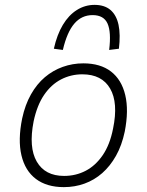

<svg xmlns="http://www.w3.org/2000/svg" viewBox="-20 -760 602 788"><path d="M242 8Q172 8 127.5 -25.5Q83 -59 68 -122.5Q53 -186 71 -274Q83 -330 107 -372.5Q131 -415 164 -443Q197 -471 237.5 -485.5Q278 -500 322 -500Q392 -500 435.5 -466.5Q479 -433 494 -370Q509 -307 492 -220Q480 -163 456 -120.5Q432 -78 399.5 -49.5Q367 -21 327 -6.5Q287 8 242 8ZM243 -38Q291 -38 331.5 -59Q372 -80 401.5 -123Q431 -166 444 -232Q466 -338 432 -396.5Q398 -455 318 -455Q271 -455 230.5 -434Q190 -413 161 -370.5Q132 -328 118 -262Q97 -155 131 -96.5Q165 -38 243 -38ZM238 -555 201 -560Q214 -618 238 -658Q262 -698 295.5 -719Q329 -740 368 -740Q409 -740 433.5 -719Q458 -698 466.5 -658Q475 -618 468 -560L428 -555Q437 -628 421.5 -663Q406 -698 360 -698Q315 -698 285 -663Q255 -628 238 -555Z"/></svg>

Font: Nunito Sans 7pt SemiCondensed ExtraLight
Style: Italic
Weight: 250
Width: 4
Italic angle: -9°
Designer: Vernon Adams
Foundry: Vernon Adams
Version: Version 3.101;gftools[0.9.27]